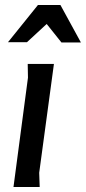

<svg xmlns="http://www.w3.org/2000/svg" viewBox="-20 -749 344 769"><path d="M139 0H34L92 -438L91 -493H196L137 -57ZM167 -653 88 -580H12L132 -729H222L304 -579H226Z"/></svg>

Font: Rosario SemiBold
Style: Italic
Weight: 600
Italic angle: -8.05°
Designer: Hector Gatti
Foundry: Omnibus Type
Version: Version 1.101; ttfautohint (v1.8.1.43-b0c9)